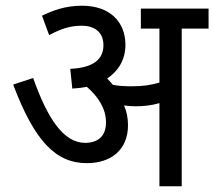

<svg xmlns="http://www.w3.org/2000/svg" viewBox="-20 -652 750 672"><path d="M428 -214C428 -240 423 -263 414 -283C428 -281 441 -280 453 -280C483 -280 510 -283 538 -291V0H616V-552H710V-622H473V-552H538V-363C507 -354 480 -350 441 -350C418 -350 396 -351 375 -355C369 -363 362 -370 355 -377C395 -404 419 -444 419 -495C419 -575 365 -632 267 -632C208 -632 164 -615 127 -597L152 -529C191 -550 224 -562 266 -562C309 -562 342 -541 342 -494C342 -445 308 -415 226 -411L233 -342C251 -343 268 -345 284 -348C323 -314 351 -273 351 -223C351 -174 321 -152 278 -152C202 -152 146 -238 96 -379L26 -356C101 -158 175 -81 284 -81C367 -81 428 -126 428 -214Z"/></svg>

Font: Noto Sans Devanagari UI SemiCondensed
Style: Regular
Weight: 400
Width: 4
Designer: Jelle Bosma - Monotype Design Team
Foundry: Monotype Imaging Inc.
Version: Version 2.003